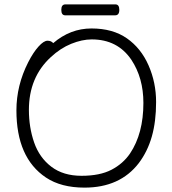

<svg xmlns="http://www.w3.org/2000/svg" viewBox="-20 -841 785 877"><path d="M366 16Q259 16 190 -30Q55 -120 55 -337Q55 -451 109 -557Q132 -602 156 -628.5Q180 -655 197 -655Q214 -655 223 -644Q301 -711 398 -711Q495 -711 559.5 -666Q624 -621 658.5 -542.5Q693 -464 693 -375Q693 -286 673.5 -217.5Q654 -149 614 -96Q528 16 366 16ZM574 -140Q635 -231 635 -371Q635 -485 580 -568Q517 -661 399 -661Q355 -661 305.5 -641Q256 -621 212 -580Q112 -488 112 -339Q112 -259 136 -190Q160 -121 214.5 -79.5Q269 -38 352.5 -38Q436 -38 489 -65.5Q542 -93 574 -140ZM278 -771Q260 -771 260 -796Q260 -821 279 -821H507Q525 -821 525 -796Q525 -771 506 -771Z"/></svg>

Font: LXGW WenKai TC Light
Style: Regular
Weight: 300
Designer: LXGW / Fontworks Inc.
Foundry: LXGW / Fontworks Inc.
Version: Version 1.330